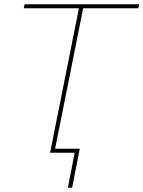

<svg xmlns="http://www.w3.org/2000/svg" viewBox="-20 -720 676 905"><path d="M216 0 352 -681H92L96 -700H636L632 -681H372L236 0ZM300 165 332 0H216L221 -19H356L320 165Z"/></svg>

Font: Montserrat Thin
Style: Italic
Weight: 100
Italic angle: -11.3°
Designer: Julieta Ulanovsky
Foundry: Julieta Ulanovsky
Version: Version 9.000; ttfautohint (v1.8.4.7-5d5b)